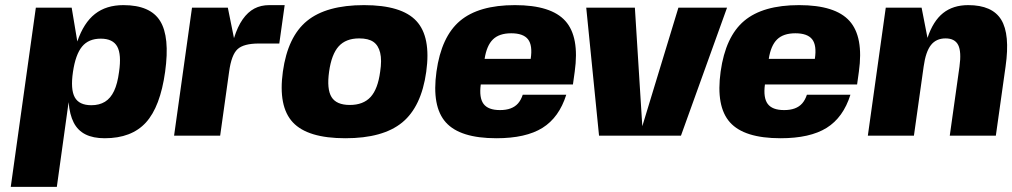

<svg xmlns="http://www.w3.org/2000/svg" viewBox="-20 -530 3954 750"><path d="M282 -368Q307 -441 351 -475.5Q395 -510 462 -510Q567 -510 605.5 -448Q644 -386 625 -249.5Q606 -113 550 -51.5Q494 10 389 10Q344 10 314 -5Q284 -20 268 -51Q252 -82 248 -131L202 200H22L120 -500H260ZM337 -119Q368 -119 390 -132.5Q412 -146 425.5 -174.5Q439 -203 445 -249Q455 -317 438 -348Q421 -379 373.5 -379Q326 -379 300.5 -348Q275 -317 265 -249Q255 -181 272 -150Q289 -119 337 -119Z M875 -250 840 0H660L730 -500H870L894 -381Q908 -426 928 -454.5Q948 -483 973.5 -496.5Q999 -510 1032 -510H1092L1071 -360H991Q932 -360 908 -338Q884 -316 875 -250Z M1179.5 -448.5Q1255 -510 1402 -510Q1549 -510 1606.5 -448Q1664 -386 1645 -249.5Q1626 -113 1551 -51.5Q1476 10 1329 10Q1182 10 1124 -52Q1066 -114 1085 -250.5Q1104 -387 1179.5 -448.5ZM1465 -250Q1472 -295 1465 -324Q1458 -353 1438.5 -366.5Q1419 -380 1383 -380Q1331 -380 1303 -349Q1275 -318 1265.5 -250Q1256 -182 1275 -151Q1294 -120 1346.5 -120Q1399 -120 1427.5 -151Q1456 -182 1465 -250Z M1858 -200Q1851 -148 1869 -124Q1887 -100 1933 -100Q1957 -100 1974.5 -106.5Q1992 -113 2003.5 -126Q2015 -139 2022 -160H2192Q2164 -71 2099 -30.5Q2034 10 1919 10Q1777 10 1721.5 -52Q1666 -114 1685 -250.5Q1704 -387 1777 -448.5Q1850 -510 1991.5 -510Q2133 -510 2188.5 -448Q2244 -386 2225 -250L2218 -200ZM1873 -300H2053Q2061 -353 2042.5 -376.5Q2024 -400 1977 -400Q1930 -400 1905.5 -376Q1881 -352 1873 -300Z M2640 0H2320L2270 -500H2460L2489 -37L2630 -500H2820Z M2968 -200Q2961 -148 2979 -124Q2997 -100 3043 -100Q3067 -100 3084.5 -106.5Q3102 -113 3113.5 -126Q3125 -139 3132 -160H3302Q3274 -71 3209 -30.5Q3144 10 3029 10Q2887 10 2831.5 -52Q2776 -114 2795 -250.5Q2814 -387 2887 -448.5Q2960 -510 3101.5 -510Q3243 -510 3298.5 -448Q3354 -386 3335 -250L3328 -200ZM2983 -300H3163Q3171 -353 3152.5 -376.5Q3134 -400 3087 -400Q3040 -400 3015.5 -376Q2991 -352 2983 -300Z M3580 -500 3603 -382Q3625 -448 3664 -479Q3703 -510 3762 -510Q3856 -510 3891 -453Q3926 -396 3908 -270L3870 0H3690L3728 -270Q3736 -328 3723 -354Q3710 -380 3673.5 -380Q3637 -380 3616.5 -354Q3596 -328 3588 -270L3550 0H3370L3440 -500Z"/></svg>

Font: Fivo Sans Modern Heavy
Style: Regular
Weight: 900
Designer: Alexander Slobzheninov
Foundry: Alexander Slobzheninov
Version: 1.0